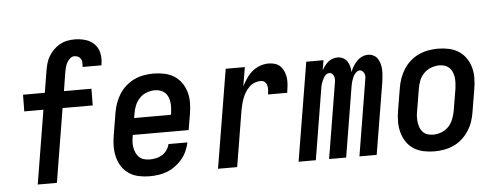

<svg xmlns="http://www.w3.org/2000/svg" viewBox="-50 -872 2599 1009"><g transform="rotate(-5 1250.0 -367.5)"><path d="M112 0 176 -389H75L76 -477H191L210 -592Q213 -611 218.5 -630.5Q224 -650 234.5 -667.5Q245 -685 260 -700Q275 -715 293 -725Q311 -735 331 -739Q351 -743 370 -743Q400 -743 427.5 -735Q455 -727 474.5 -707.5Q494 -688 500 -659.5Q506 -631 501 -602L500 -595H400L401 -598Q402 -608 401.5 -618.5Q401 -629 396 -637.5Q391 -646 382 -650.5Q373 -655 362 -655Q350 -655 339.5 -646Q329 -637 323 -625.5Q317 -614 313.5 -602Q310 -590 308 -578L292 -477H437L436 -389H277L213 0Z M702 8Q673 8 645 2Q617 -4 594 -19Q571 -34 556 -57Q541 -80 534 -107Q527 -134 527 -163Q527 -192 532 -221L552 -341Q556 -366 565 -391Q574 -416 588 -438Q602 -460 623 -478.5Q644 -497 668 -508Q692 -519 717.5 -523.5Q743 -528 768 -528Q797 -528 825.5 -522Q854 -516 877 -501.5Q900 -487 916 -464Q932 -441 939.5 -414Q947 -387 946.5 -357.5Q946 -328 941 -299L927 -216H632L631 -207Q628 -192 627.5 -176.5Q627 -161 630 -147Q633 -133 639 -120Q645 -107 655.5 -97.5Q666 -88 680.5 -84Q695 -80 710 -80Q726 -80 743 -83.5Q760 -87 775 -96Q790 -105 800.5 -120Q811 -135 815 -152H915Q910 -129 900 -106.5Q890 -84 874 -65Q858 -46 837.5 -31Q817 -16 795 -7.5Q773 1 749 4.5Q725 8 702 8ZM647 -304H841L843 -313Q845 -328 845.5 -343Q846 -358 844 -372Q842 -386 836.5 -399Q831 -412 820.5 -421.5Q810 -431 796.5 -435.5Q783 -440 768 -440Q747 -440 725 -432Q703 -424 687 -407Q671 -390 662.5 -369Q654 -348 651 -327Z M1063 0 1149 -520H1250L1233 -420Q1244 -441 1257.5 -461Q1271 -481 1289.5 -496.5Q1308 -512 1330.5 -520Q1353 -528 1376 -528Q1394 -528 1411 -522.5Q1428 -517 1439.5 -504Q1451 -491 1457.5 -474.5Q1464 -458 1465.5 -440Q1467 -422 1465 -403.5Q1463 -385 1460 -366H1359Q1361 -378 1361.5 -390.5Q1362 -403 1359 -414Q1356 -425 1347.5 -432.5Q1339 -440 1327 -440Q1311 -440 1295 -434Q1279 -428 1266.5 -416Q1254 -404 1245 -389.5Q1236 -375 1230 -359.5Q1224 -344 1220 -328.5Q1216 -313 1213 -297L1164 0Z M1488 0 1574 -520H1665L1656 -466Q1662 -479 1670.5 -490Q1679 -501 1689.5 -510Q1700 -519 1713 -523.5Q1726 -528 1739 -528Q1755 -528 1768.5 -521Q1782 -514 1790 -502Q1798 -490 1802 -475Q1806 -460 1806 -445Q1812 -460 1820.5 -474.5Q1829 -489 1841 -501.5Q1853 -514 1868.5 -521Q1884 -528 1899 -528H1900Q1916 -528 1929.5 -521Q1943 -514 1951 -501.5Q1959 -489 1963 -474Q1967 -459 1967.5 -443.5Q1968 -428 1966.5 -412Q1965 -396 1963 -380L1900 0H1809L1874 -395Q1876 -404 1876.5 -413Q1877 -422 1874 -430Q1871 -438 1864.5 -444Q1858 -450 1849 -450Q1841 -450 1833.5 -444Q1826 -438 1821 -430.5Q1816 -423 1812.5 -415Q1809 -407 1806.5 -398.5Q1804 -390 1802 -381.5Q1800 -373 1799 -365L1739 0H1649L1714 -395Q1716 -404 1716 -413Q1716 -422 1713.5 -430Q1711 -438 1704.5 -444Q1698 -450 1689 -450Q1680 -450 1672.5 -444Q1665 -438 1660.5 -430.5Q1656 -423 1652.5 -415Q1649 -407 1646 -398.5Q1643 -390 1641.5 -381.5Q1640 -373 1639 -365L1579 0Z M2205 8Q2175 8 2147 2Q2119 -4 2096 -18.5Q2073 -33 2057.5 -56Q2042 -79 2034.5 -106Q2027 -133 2027 -162.5Q2027 -192 2032 -221L2052 -341Q2056 -366 2065 -391Q2074 -416 2088.5 -438.5Q2103 -461 2123.5 -479Q2144 -497 2168.5 -508Q2193 -519 2218 -523.5Q2243 -528 2268 -528Q2298 -528 2326 -522Q2354 -516 2377 -501.5Q2400 -487 2416 -464Q2432 -441 2439.5 -414Q2447 -387 2446.5 -357.5Q2446 -328 2441 -299L2421 -179Q2417 -154 2408.5 -129Q2400 -104 2385 -81.5Q2370 -59 2350 -41Q2330 -23 2305.5 -12Q2281 -1 2255.5 3.5Q2230 8 2205 8ZM2205 -80Q2227 -80 2248.5 -88Q2270 -96 2286 -112.5Q2302 -129 2310.5 -150.5Q2319 -172 2323 -193L2343 -313Q2345 -328 2345.5 -343Q2346 -358 2344 -372Q2342 -386 2336.5 -399Q2331 -412 2321 -421.5Q2311 -431 2297.5 -435.5Q2284 -440 2269 -440Q2247 -440 2225.5 -432Q2204 -424 2187.5 -407.5Q2171 -391 2162.5 -369.5Q2154 -348 2151 -327L2131 -207Q2128 -192 2128 -177Q2128 -162 2130 -148Q2132 -134 2137.5 -121Q2143 -108 2152.5 -98.5Q2162 -89 2176 -84.5Q2190 -80 2205 -80Z"/></g></svg>

Font: Iosevka Term Curly SmBd Obl
Style: Regular
Weight: 600
Italic angle: -9°
Designer: Belleve Invis
Foundry: Belleve Invis
Version: Version 32.3.0